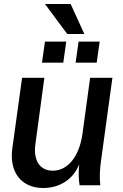

<svg xmlns="http://www.w3.org/2000/svg" viewBox="-20 -931 620 965"><path d="M197 14C281 14 349 -31 378 -105C374 -62 375 -31 380 0H484C480 -41 481 -75 488 -125L545 -540H433L395 -262C379 -143 320 -73 245 -73C182 -73 146 -123 158 -207L203 -540H91L42 -186C25 -64 89 14 197 14ZM360 -616H466L481 -722H375ZM191 -616H298L313 -722H206ZM318 -760H404L335 -911H206Z"/></svg>

Font: Ronzino Medium
Style: Italic
Weight: 500
Italic angle: -7.99998°
Designer: Nunzio Mazzaferro
Foundry: Collletttivo
Version: Version 1.000;Glyphs 3.3 (3337)